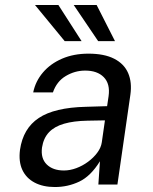

<svg xmlns="http://www.w3.org/2000/svg" viewBox="-20 -743 614 773"><path d="M200.9 10Q153.2 10 119.3 -7.9Q85.5 -25.7 69.9 -59.2Q54.4 -92.6 60.5 -139.9Q72.9 -225.9 136 -267.9Q199.1 -310 325.3 -313L411.2 -315.6L417.2 -356Q424.1 -405.6 397.8 -432.3Q371.6 -459.1 321.9 -458.8Q281.1 -458.6 244.7 -436.9Q208.4 -415.3 193.1 -371.1H113.7Q122.9 -416 153 -451.3Q183 -486.6 229.9 -506.8Q276.8 -527 336.1 -527Q399.9 -527 439.8 -506.5Q479.8 -486 495.9 -448.8Q512.1 -411.5 504.8 -360.8L452.7 0H376L382.4 -93.8Q345 -33.4 298.9 -11.7Q252.9 10 200.9 10ZM237.4 -56.6Q261.7 -56.6 287.1 -66Q312.5 -75.4 334.5 -91.7Q356.6 -108 371.6 -128.2Q386.7 -148.4 389.8 -169.8L402.5 -258.4L331.8 -257.1Q276.6 -256.1 237.9 -244.9Q199.2 -233.8 177.1 -210.4Q155 -187 149.1 -148.8Q143.4 -105.3 168.2 -80.9Q193 -56.6 237.4 -56.6ZM240.4 -577.5 120.8 -723H215L308.4 -577.5ZM375.1 -577.5 276.7 -723H369L442.9 -577.5Z"/></svg>

Font: Public Sans Thin
Style: Italic
Weight: 100
Italic angle: -8°
Designer: The Public Sans project authors (U.S. Web Design System). Libre Franklin designed by Pablo Impallari and Rodrigo Fuenzal
Version: Version 2.000